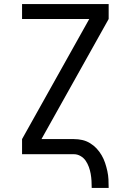

<svg xmlns="http://www.w3.org/2000/svg" viewBox="-20 -755 640 940"><path d="M429 165Q429 148 428 130.5Q427 113 424 96Q421 79 415 62.5Q409 46 399.5 32Q390 18 374.5 9Q359 0 342 0H88V-74L417 -662H88V-735H512V-662L183 -74H342Q363 -74 383 -69.5Q403 -65 421 -54Q439 -43 453 -28Q467 -13 477.5 5Q488 23 494.5 42.5Q501 62 505.5 82.5Q510 103 511 123.5Q512 144 512 165Z"/></svg>

Font: Zed Sans Extended
Style: Regular
Weight: 400
Width: 7
Designer: Belleve Invis
Foundry: Belleve Invis
Version: Version 1.0.0; ttfautohint (v1.8.4)